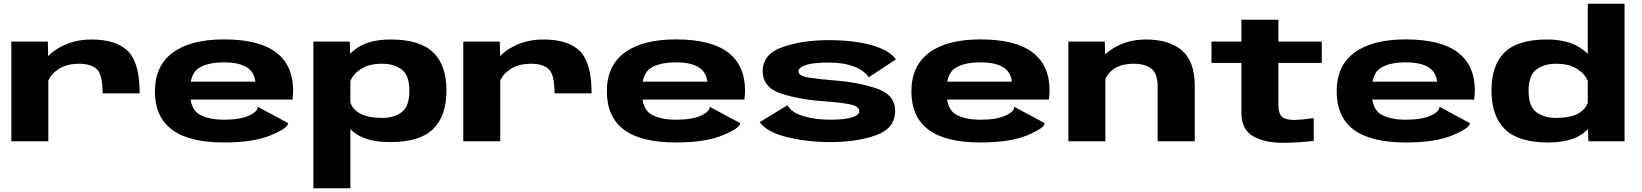

<svg xmlns="http://www.w3.org/2000/svg" viewBox="-20 -760 8836 1033"><path d="M532 -258Q532 -362 499 -389.5Q466 -417 407.5 -417Q338.5 -417 295.2 -388.5Q252 -360 238.5 -322.5L204 -389.5Q215 -453.5 293.5 -500.5Q372 -547.5 472 -547.5Q606.5 -547.5 669 -484.2Q731.5 -421 731.5 -258H532ZM41 -536H237.5L240 -405.5V0H41Z M1530.5 -97.5Q1530.5 -71.5 1437.8 -32.5Q1345 6.5 1185.5 6.5Q997 6.5 905.2 -62.5Q813.5 -131.5 813.5 -268.5Q813.5 -406 909.5 -477Q1005.5 -548 1185.5 -548Q1372.5 -548 1464.8 -478.5Q1557 -409 1557 -272.5Q1556 -243.5 1553.5 -224H984V-320.5H1365.5L1355 -301.5Q1355 -365.5 1312.2 -395Q1269.5 -424.5 1186 -424.5Q1099.5 -424.5 1050.8 -394.8Q1002 -365 1002 -268.5Q1002 -175 1050.8 -145.5Q1099.5 -116 1186 -116Q1271.5 -116 1319.2 -137.8Q1367 -159.5 1367 -185.5L1530.5 -97.5Z M2079 4.5Q1964.5 4.5 1899.5 -37.5Q1834.5 -79.5 1823.5 -151.5L1865 -209.5Q1878 -168.5 1921.5 -147Q1965 -125.5 2035 -125.5Q2100.5 -125.5 2141.5 -156.8Q2182.5 -188 2182.5 -271.5Q2182.5 -354.5 2141.5 -385.8Q2100.5 -417 2035 -417Q1964.5 -417 1921.2 -388.5Q1878 -360 1865 -322.5L1823.5 -389.5Q1834.5 -457 1901.8 -502.2Q1969 -547.5 2081.5 -547.5Q2238 -547.5 2310 -478.8Q2382 -410 2382 -273Q2382 -135.5 2310 -65.5Q2238 4.5 2079 4.5ZM1666 -536H1862L1865 -438.5V253H1666Z M2963.5 -258Q2963.5 -362 2930.5 -389.5Q2897.5 -417 2839 -417Q2770 -417 2726.8 -388.5Q2683.5 -360 2670 -322.5L2635.5 -389.5Q2646.5 -453.5 2725 -500.5Q2803.5 -547.5 2903.5 -547.5Q3038 -547.5 3100.5 -484.2Q3163 -421 3163 -258H2963.5ZM2472.5 -536H2669L2671.5 -405.5V0H2472.5Z M3962 -97.5Q3962 -71.5 3869.2 -32.5Q3776.5 6.5 3617 6.5Q3428.5 6.5 3336.8 -62.5Q3245 -131.5 3245 -268.5Q3245 -406 3341 -477Q3437 -548 3617 -548Q3804 -548 3896.2 -478.5Q3988.5 -409 3988.5 -272.5Q3987.5 -243.5 3985 -224H3415.5V-320.5H3797L3786.5 -301.5Q3786.5 -365.5 3743.8 -395Q3701 -424.5 3617.5 -424.5Q3531 -424.5 3482.2 -394.8Q3433.5 -365 3433.5 -268.5Q3433.5 -175 3482.2 -145.5Q3531 -116 3617.5 -116Q3703 -116 3750.8 -137.8Q3798.5 -159.5 3798.5 -185.5L3962 -97.5Z M4216 -193.5Q4241.5 -152 4306 -134Q4370.5 -116 4445.5 -116Q4527.5 -116 4565.2 -128.8Q4603 -141.5 4603 -162Q4603 -188.5 4554 -198.5Q4505 -208.5 4415 -215Q4284 -224 4183.8 -256.2Q4083.5 -288.5 4083.5 -378Q4083.5 -469 4189.5 -506.5Q4295.5 -544 4438 -544Q4573.5 -544 4669.5 -517Q4765.5 -490 4800 -440.5L4654.5 -344.5Q4628 -382 4573 -402.8Q4518 -423.5 4439 -423.5Q4356 -423.5 4316 -410.2Q4276 -397 4276 -376Q4276 -351.5 4330.2 -342.8Q4384.5 -334 4467 -327.5Q4598.5 -317.5 4697.2 -283.8Q4796 -250 4796 -163.5Q4796 -69 4692.8 -32.2Q4589.5 4.5 4447 4.5Q4325 4.5 4215.5 -22Q4106 -48.5 4067.5 -103Z M5600.5 -97.5Q5600.5 -71.5 5507.8 -32.5Q5415 6.5 5255.5 6.5Q5067 6.5 4975.2 -62.5Q4883.5 -131.5 4883.5 -268.5Q4883.5 -406 4979.5 -477Q5075.5 -548 5255.5 -548Q5442.5 -548 5534.8 -478.5Q5627 -409 5627 -272.5Q5626 -243.5 5623.5 -224H5054V-320.5H5435.5L5425 -301.5Q5425 -365.5 5382.2 -395Q5339.5 -424.5 5256 -424.5Q5169.5 -424.5 5120.8 -394.8Q5072 -365 5072 -268.5Q5072 -175 5120.8 -145.5Q5169.5 -116 5256 -116Q5341.5 -116 5389.2 -137.8Q5437 -159.5 5437 -185.5L5600.5 -97.5Z M6208.5 -291Q6208.5 -367 6173 -392Q6137.5 -417 6081.5 -417Q6012 -417 5971.2 -388.2Q5930.5 -359.5 5917.5 -306L5880 -386Q5891.5 -452 5968.8 -499.8Q6046 -547.5 6145.5 -547.5Q6271.5 -547.5 6339.8 -488Q6408 -428.5 6408 -298V0H6208.5ZM5728 -536H5924L5927 -426V0H5728Z M6884 8.5Q6782 8.5 6720.5 -28Q6659 -64.5 6659 -153V-421.5H6498V-536H6659V-654H6858V-536H7091.5V-421.5H6858V-199Q6858 -147.5 6878.2 -131Q6898.5 -114.5 6944.5 -114.5Q6984.5 -115.5 7048 -124.5V-1.5Q6948.5 8.5 6884 8.5Z M7888.5 -97.5Q7888.5 -71.5 7795.8 -32.5Q7703 6.5 7543.5 6.5Q7355 6.5 7263.2 -62.5Q7171.5 -131.5 7171.5 -268.5Q7171.5 -406 7267.5 -477Q7363.5 -548 7543.5 -548Q7730.5 -548 7822.8 -478.5Q7915 -409 7915 -272.5Q7914 -243.5 7911.5 -224H7342V-320.5H7723.5L7713 -301.5Q7713 -365.5 7670.2 -395Q7627.5 -424.5 7544 -424.5Q7457.5 -424.5 7408.8 -394.8Q7360 -365 7360 -268.5Q7360 -175 7408.8 -145.5Q7457.5 -116 7544 -116Q7629.5 -116 7677.2 -137.8Q7725 -159.5 7725 -185.5L7888.5 -97.5Z M8309 6.5Q8149.5 6.5 8077 -64.5Q8004.5 -135.5 8004.5 -273Q8004.5 -410 8075.5 -478.8Q8146.5 -547.5 8303.5 -547.5Q8414 -547.5 8484.2 -501.2Q8554.5 -455 8564 -389.5L8523 -322.5Q8510 -360 8466.5 -388.5Q8423 -417 8353 -417Q8287.5 -417 8245.8 -386Q8204 -355 8204 -271.5Q8204 -187.5 8245.8 -156.5Q8287.5 -125.5 8353 -125.5Q8423 -125.5 8466.5 -147Q8510 -168.5 8523 -209.5L8564 -151.5Q8553.5 -79.5 8488.8 -36.5Q8424 6.5 8309 6.5ZM8526 0 8522.5 -84V-740H8720.5V0Z"/></svg>

Font: Anybody Wide
Style: Bold
Weight: 700
Width: 7
Designer: Tyler Finck
Foundry: Etcetera Type Company
Version: Version 1.000; ttfautohint (v1.8)